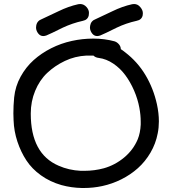

<svg xmlns="http://www.w3.org/2000/svg" viewBox="-20 -941 861 960"><path d="M640.6 -919.9Q645.5 -920.9 650.4 -920.9Q668.9 -920.9 681.6 -905.3Q694.3 -890.6 694.3 -875Q694.3 -870.1 693.4 -864.3Q688.5 -841.8 663.1 -836.9Q610.4 -825.2 563.5 -802.7Q501 -771.5 481.4 -763.7Q472.7 -760.7 465.8 -760.7Q452.1 -760.7 442.4 -771.5Q430.7 -785.2 429.7 -801.8Q429.7 -806.6 430.7 -812.5Q434.6 -836.9 459 -845.7Q470.7 -850.6 542 -884.8Q591.8 -909.2 640.6 -919.9ZM371.1 -919.9Q376 -920.9 380.9 -920.9Q399.4 -920.9 413.1 -905.3Q424.8 -891.6 424.8 -877Q424.8 -870.1 423.8 -864.3Q418.9 -841.8 394.5 -836.9Q341.8 -825.2 293.9 -802.7Q231.4 -771.5 211.9 -763.7Q203.1 -760.7 196.3 -760.7Q182.6 -760.7 172.9 -771.5Q161.1 -785.2 160.2 -801.8Q160.2 -806.6 161.1 -812.5Q165 -836.9 189.5 -845.7Q201.2 -850.6 272.5 -884.8Q322.3 -909.2 371.1 -919.9ZM552.7 -734.4Q565.4 -730.5 575.2 -718.8Q584 -708 584 -695.3Q594.7 -688.5 605.5 -679.7Q668 -631.8 707.5 -565.4Q747.1 -499 764.6 -419.9Q774.4 -375 774.4 -334Q774.4 -302.7 768.6 -274.4Q758.8 -222.7 732.4 -177.7Q706.1 -132.8 669.4 -100.1Q632.8 -67.4 586.9 -44.4Q541 -21.5 491.2 -10.7Q446.3 -1 399.4 -1Q394.5 -1 389.6 -1Q336.9 -2 287.1 -15.6Q229.5 -32.2 184.6 -64.5Q139.6 -96.7 111.8 -139.2Q84 -181.6 66.9 -233.4Q49.8 -285.2 47.9 -339.8Q46.9 -356.4 46.9 -374Q46.9 -413.1 50.8 -454.1Q56.6 -509.8 83 -557.6Q109.4 -605.5 147.9 -640.1Q186.5 -674.8 235.8 -699.7Q285.2 -724.6 338.9 -736.3Q391.6 -748 446.3 -748H447.3Q502.9 -748 552.7 -734.4ZM447.3 -663.1Q439.5 -663.1 431.6 -663.1Q421.9 -663.1 412.1 -663.1Q354.5 -660.2 304.2 -636.2Q253.9 -612.3 215.8 -576.2Q177.7 -540 155.8 -486.8Q133.8 -433.6 133.8 -373Q133.8 -171.9 273.4 -112.3Q324.2 -89.8 383.8 -86.9Q392.6 -86.9 401.4 -86.9Q452.1 -86.9 499 -99.6Q554.7 -115.2 600.6 -153.3Q646.5 -191.4 668.9 -245.1Q681.6 -276.4 683.6 -318.4Q683.6 -325.2 683.6 -332Q683.6 -366.2 676.8 -402.3Q668.9 -445.3 650.4 -488.3Q631.8 -531.2 606.4 -565.4Q581.1 -599.6 546.4 -623Q511.7 -646.5 473.6 -651.4Q457 -653.3 447.3 -663.1Z"/></svg>

Font: sage sans
Style: Regular
Weight: 400
Version: Version 001.032